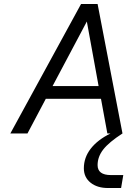

<svg xmlns="http://www.w3.org/2000/svg" viewBox="-20 -670 666 964"><path d="M595 0Q527 44 498.5 80.5Q470 117 470 159Q470 209 537 209H599L588 274H522Q468 274 434.5 247Q401 220 401 175Q401 121 435.5 76.5Q470 32 535 0H519L487 -174H210L118 0H32L387 -650H470ZM416 -562 244 -238H475Z"/></svg>

Font: Overused Grotesk
Style: Italic
Weight: 400
Italic angle: -10°
Version: Version 0.003